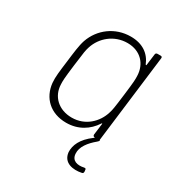

<svg xmlns="http://www.w3.org/2000/svg" viewBox="-164 -628 877 929"><g transform="rotate(30 274.5 -163.5)"><path d="M421 152C385 160 353 152 351 114C348 77 377 41 412 12C417 8 420 4 421 1C421 0 419 -1 419 -3L479 -492C480 -498 477 -502 471 -502H453C447 -502 442 -498 442 -492L434 -430C434 -426 431 -426 429 -429C409 -479 366 -510 300 -510C212 -510 141 -455 114 -378C103 -345 99 -305 92 -249C85 -194 80 -158 83 -126C91 -47 148 8 236 8C303 8 354 -25 386 -74C388 -78 391 -77 390 -73L382 -10C382 -4 385 0 391 0C393 0 392 3 388 5C334 45 316 87 318 125C324 182 379 189 423 180C430 179 432 175 432 168L431 160C431 153 428 151 421 152ZM394 -140C376 -80 323 -27 247 -27C173 -27 124 -75 122 -140C121 -161 121 -171 131 -252C141 -333 143 -343 149 -362C169 -425 227 -475 302 -475C376 -475 419 -424 421 -362C422 -341 422 -331 412 -250C402 -169 400 -159 394 -140Z"/></g></svg>

Font: Barlow ExtraLight
Style: Italic
Weight: 275
Italic angle: -7°
Designer: Jeremy Tribby
Foundry: Tribby Type
Version: Version 1.422;hotconv 1.0.109;makeotfexe 2.5.65596